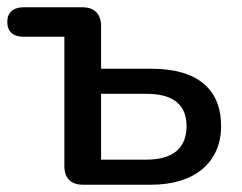

<svg xmlns="http://www.w3.org/2000/svg" viewBox="-22 -508 665 528"><path d="M394 0C515 0 586 -63 586 -161C586 -263 521 -319 394 -319H256V-436C256 -469 238 -488 205 -488H43C14 -488 -2 -473 -2 -448C-2 -421 14 -407 43 -407H155V-51C155 -18 173 0 206 0ZM256 -250H381C452 -250 491 -222 491 -161C491 -98 450 -69 381 -69H256Z"/></svg>

Font: Nunito SemiBold
Style: Regular
Weight: 600
Designer: Vernon Adams
Foundry: Vernon Adams
Version: Version 3.602